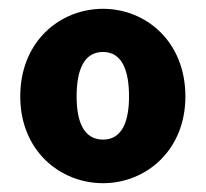

<svg xmlns="http://www.w3.org/2000/svg" viewBox="-20 -833 467 436"><path d="M214 -417C311 -417 401 -491 401 -614C401 -739 311 -813 214 -813C116 -813 26 -739 26 -614C26 -491 116 -417 214 -417ZM214 -516C171 -516 154 -555 154 -614C154 -675 171 -715 214 -715C256 -715 273 -675 273 -614C273 -555 256 -516 214 -516Z"/></svg>

Font: Noto Sans Korean Black
Style: Bold
Weight: 900
Designer: Ryoko NISHIZUKA (kana & ideographs); Paul D. Hunt (Latin, Greek & Cyrillic); Wenlong ZHANG (bopomofo); Sandoll Communica
Foundry: Adobe Systems Incorporated
Version: Version 1.000;PS 1;hotconv 1.0.78;makeotf.lib2.5.61930